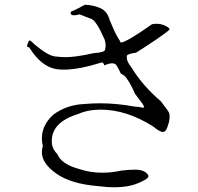

<svg xmlns="http://www.w3.org/2000/svg" viewBox="-20 -772 843 816"><path d="M466 24Q523 24 563 8Q611 -11 611 -24Q611 -27 608 -30Q594 -51 553 -51Q530 -51 496 -47Q454 -38 414 -38Q364 -38 319 -53Q240 -74 224 -117Q200 -140 200 -172Q200 -253 311 -287Q353 -306 408 -306Q518 -306 630 -235Q659 -211 673 -211Q677 -211 683 -216Q689 -221 698 -253Q701 -267 701 -277Q701 -283 699 -291Q697 -299 664 -341Q584 -410 539 -485Q519 -510 519 -526V-534Q520 -543 558 -548Q600 -574 646 -605.5Q692 -637 701 -647Q700 -655 677 -665Q662 -671 645 -671Q636 -671 626 -669Q517 -592 493 -591Q492 -595 480 -614Q468 -633 446 -687Q436 -724 407.5 -737Q379 -750 341 -752Q306 -733 293 -727Q280 -724 280 -717Q280 -707 295 -707Q304 -707 319 -711Q345 -700 367.5 -692Q390 -684 425 -603Q429 -590 429 -578Q429 -572 426.5 -560.5Q424 -549 377 -546Q303 -529 257 -529Q245 -529 214.5 -532Q184 -535 126 -584Q111 -600 106 -600Q103 -600 101.5 -596Q100 -592 96 -582L95 -577Q95 -571 104 -571Q155 -488 221 -478Q235 -476 252 -476Q314 -476 414 -507Q422 -503 423 -494Q444 -503 457 -503Q461 -503 468.5 -500.5Q476 -498 493 -460Q506 -451 508 -451Q530 -429 554 -373Q592 -325 592 -319Q592 -314 587 -314Q585 -314 577.5 -316Q570 -318 552 -319Q476 -333 405 -333Q372 -333 339 -330Q264 -327 207 -285Q158 -241 158 -184Q158 -168 162 -151Q158 -138 158 -125Q158 -77 220.5 -33.5Q283 10 397 19Q434 24 466 24Z"/></svg>

Font: Xiaobo Songti 小帛宋体
Style: Regular
Weight: 400
Version: Version 1.501;March 17, 2024;FontCreator 14.0.0.2814 64-bit